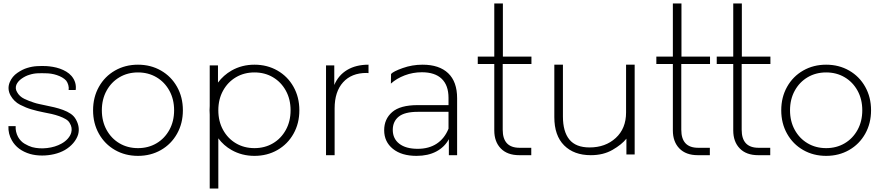

<svg xmlns="http://www.w3.org/2000/svg" viewBox="-20 -902 5132 1116"><path d="M225 2Q187 2 155 -7Q81 -29 49 -86Q27 -124 29 -169H71Q69 -136 85 -106Q100 -80 123 -66.5Q146 -53 166 -47Q207 -36 254 -41.5Q301 -47 337 -67Q359 -79 374 -96Q389 -113 394 -131Q402 -160 385 -187Q378 -200 362 -209.5Q346 -219 325 -226.5Q304 -234 280.5 -239.5Q257 -245 234 -249Q215 -253 197.5 -257Q180 -261 164 -266Q132 -275 97 -293Q62 -311 42 -346Q20 -385 37 -425Q51 -458 81 -478.5Q111 -499 138 -507Q167 -516 195 -517.5Q223 -519 248 -518Q266 -517 287 -513.5Q308 -510 328 -503Q348 -496 365.5 -485.5Q383 -475 396 -460Q426 -424 420 -379H379Q381 -393 377 -407.5Q373 -422 365 -433Q355 -444 341 -452Q327 -460 310.5 -465.5Q294 -471 277.5 -473.5Q261 -476 246 -476Q224 -477 199 -476Q174 -475 150 -467Q129 -461 106.5 -445.5Q84 -430 75 -409Q67 -387 79 -367Q93 -341 121.5 -327.5Q150 -314 176 -306Q190 -301 207 -297.5Q224 -294 242 -290Q268 -285 295 -278.5Q322 -272 346.5 -263Q371 -254 390.5 -241Q410 -228 421 -208Q446 -164 434 -120Q426 -94 406 -70.5Q386 -47 357 -30Q329 -14 294.5 -6Q260 2 225 2Z M782 4Q708 4 648.5 -30Q589 -64 555 -124.5Q521 -185 521 -261Q521 -337 555 -397.5Q589 -458 648.5 -492Q708 -526 782 -526Q856 -526 915.5 -492Q975 -458 1009 -397.5Q1043 -337 1043 -261Q1043 -185 1009 -124.5Q975 -64 915.5 -30Q856 4 782 4ZM782 -41Q842 -41 889.5 -69Q937 -97 964.5 -147Q992 -197 992 -261Q992 -325 964.5 -375Q937 -425 889.5 -453Q842 -481 782 -481Q722 -481 674.5 -453Q627 -425 599.5 -375Q572 -325 572 -261Q572 -197 599.5 -147Q627 -97 674.5 -69Q722 -41 782 -41Z M1459 4Q1386 4 1326 -30Q1280 -56 1249 -98V194H1199V-236Q1198 -248 1198 -261Q1198 -274 1199 -286V-522H1247V-422Q1279 -465 1326 -492Q1386 -526 1459 -526Q1533 -526 1592.5 -492Q1652 -458 1686 -397.5Q1720 -337 1720 -261Q1720 -185 1686 -124.5Q1652 -64 1592.5 -30Q1533 4 1459 4ZM1459 -41Q1519 -41 1566.5 -69Q1614 -97 1641.5 -147Q1669 -197 1669 -261Q1669 -325 1641.5 -375Q1614 -425 1566.5 -453Q1519 -481 1459 -481Q1399 -481 1351.5 -453Q1304 -425 1276.5 -375Q1249 -325 1249 -261Q1249 -197 1276.5 -147Q1304 -97 1351.5 -69Q1399 -41 1459 -41Z M1923 -408Q1947 -465 1998 -495.5Q2049 -526 2122 -526V-477L2110 -478Q2023 -478 1974 -423.5Q1925 -369 1925 -272V0H1875V-522H1923Z M2436 -526Q2533 -526 2585 -476.5Q2637 -427 2637 -331V0H2589V-93Q2564 -47 2516 -21.5Q2468 4 2401 4Q2314 4 2263.5 -37Q2213 -78 2213 -145Q2213 -210 2259.5 -250.5Q2306 -291 2408 -291H2587V-333Q2587 -406 2547.5 -444Q2508 -482 2432 -482Q2380 -482 2332.5 -464Q2285 -446 2252 -416L2253 -472Q2266 -487 2321 -506.5Q2376 -526 2436 -526ZM2408 -37Q2473 -37 2518.5 -67Q2564 -97 2587 -154V-252H2409Q2332 -252 2297.5 -224Q2263 -196 2263 -147Q2263 -96 2301 -66.5Q2339 -37 2408 -37Z M3000 -43H3068V0H2998Q2929 0 2891 -39Q2853 -78 2853 -144V-530H2757V-573H2853V-882H2903V-573H3069V-530H2902V-148Q2902 -43 3000 -43Z M3414 0Q3316 0 3259 -57Q3202 -114 3202 -221V-526H3252V-225Q3252 -137 3289.5 -91Q3327 -45 3407 -45Q3499 -45 3559 -100Q3619 -155 3619 -248V-526H3669V-4H3621V-96Q3594 -62 3540.5 -31Q3487 0 3414 0Z M4038 -43H4106V0H4036Q3967 0 3929 -39Q3891 -78 3891 -144V-530H3795V-573H3891V-882H3941V-573H4107V-530H3940V-148Q3940 -43 4038 -43Z M4389 -43H4457V0H4387Q4318 0 4280 -39Q4242 -78 4242 -144V-530H4146V-573H4242V-882H4292V-573H4458V-530H4291V-148Q4291 -43 4389 -43Z M4782 4Q4708 4 4648.5 -30Q4589 -64 4555 -124.5Q4521 -185 4521 -261Q4521 -337 4555 -397.5Q4589 -458 4648.5 -492Q4708 -526 4782 -526Q4856 -526 4915.5 -492Q4975 -458 5009 -397.5Q5043 -337 5043 -261Q5043 -185 5009 -124.5Q4975 -64 4915.5 -30Q4856 4 4782 4ZM4782 -41Q4842 -41 4889.5 -69Q4937 -97 4964.5 -147Q4992 -197 4992 -261Q4992 -325 4964.5 -375Q4937 -425 4889.5 -453Q4842 -481 4782 -481Q4722 -481 4674.5 -453Q4627 -425 4599.5 -375Q4572 -325 4572 -261Q4572 -197 4599.5 -147Q4627 -97 4674.5 -69Q4722 -41 4782 -41Z"/></svg>

Font: Hilab Light
Style: Regular
Weight: 300
Designer: Cristianderson Lima
Foundry: Cristianderson
Version: Version 1.0